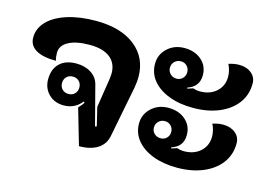

<svg xmlns="http://www.w3.org/2000/svg" viewBox="-83 -753 1290 921"><g transform="rotate(15 562.0 -292.0)"><path d="M315 -170Q332 -187 339 -200L334 -204Q300 -161 245 -161Q199 -161 170 -190Q141 -219 141 -263Q141 -314 170.5 -342.5Q200 -371 253 -371Q296 -371 326.5 -351.5Q357 -332 366 -298L417 -102L425 -105L403 -196L426 -343Q428 -361 428 -368Q428 -419 393 -446.5Q358 -474 292 -474Q225 -474 187 -453.5Q149 -433 149 -397Q149 -376 154 -358Q89 -358 54.5 -378.5Q20 -399 20 -438Q20 -484 54 -519Q88 -554 149.5 -573.5Q211 -593 292 -593Q415 -593 486 -537Q557 -481 557 -385Q557 -363 552 -333L502 -77Q494 -36 459 -13.5Q424 9 367 9ZM296 -263Q296 -282 284 -294Q272 -306 253 -306Q234 -306 222 -294Q210 -282 210 -263Q210 -244 222 -232Q234 -220 253 -220Q272 -220 284 -232Q296 -244 296 -263Z M617 -468Q617 -514 651 -545.5Q685 -577 735 -577Q787 -577 820 -548Q853 -519 853 -473Q853 -416 796 -397L797 -392L825 -401Q842 -395 859 -395Q909 -395 940.5 -423.5Q972 -452 972 -498Q972 -512 968 -528.5Q964 -545 957 -558Q984 -567 1009 -567Q1046 -567 1070 -547.5Q1094 -528 1094 -496Q1094 -441 1063 -399Q1032 -357 976 -333.5Q920 -310 847 -310Q779 -310 727 -330Q675 -350 646 -385.5Q617 -421 617 -468ZM777 -468Q777 -486 765 -498.5Q753 -511 735 -511Q716 -511 703.5 -498.5Q691 -486 691 -468Q691 -450 703.5 -437.5Q716 -425 735 -425Q753 -425 765 -437.5Q777 -450 777 -468ZM617 -171Q617 -217 651 -248.5Q685 -280 735 -280Q787 -280 820 -251Q853 -222 853 -177Q853 -147 839 -128.5Q825 -110 796 -100L797 -95L825 -104Q842 -98 859 -98Q909 -98 940.5 -126.5Q972 -155 972 -201Q972 -215 968 -231.5Q964 -248 957 -261Q984 -270 1009 -270Q1046 -270 1070 -250.5Q1094 -231 1094 -199Q1094 -144 1063 -102Q1032 -60 976 -36.5Q920 -13 847 -13Q779 -13 727 -33Q675 -53 646 -88.5Q617 -124 617 -171ZM777 -171Q777 -189 765 -201.5Q753 -214 735 -214Q716 -214 703.5 -201.5Q691 -189 691 -171Q691 -153 703.5 -141Q716 -129 735 -129Q753 -129 765 -141Q777 -153 777 -171Z"/></g></svg>

Font: K2D ExtraBold
Style: Regular
Weight: 800
Designer: Katatrad Aksorn Co.,Ltd.
Foundry: Cadson Demak Co.,Ltd.
Version: Version 1.000; ttfautohint (v1.6)